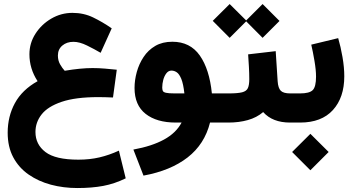

<svg xmlns="http://www.w3.org/2000/svg" viewBox="-20 -616 1769 965"><path d="M485.8 -350.6Q455.1 -368.7 417.5 -387.2Q379.9 -405.8 349.1 -405.8Q315.4 -405.8 293.2 -387Q271 -368.2 271 -336.9Q271 -312 282 -292.7Q293 -273.4 305.2 -260.3Q344.7 -267.1 380.1 -270.5Q415.5 -273.9 445.3 -273.9Q477.1 -273.9 507.3 -271.2Q537.6 -268.6 566.9 -265.6L547.9 -126Q532.7 -127 509 -127.4Q485.4 -127.9 474.1 -127.9Q359.4 -127.9 289.8 -104.2Q220.2 -80.6 189.2 -41Q158.2 -1.5 158.2 47.4Q158.2 109.9 208.5 148.2Q258.8 186.5 374 186.5Q431.2 186.5 480 175Q528.8 163.6 577.6 141.1L611.8 280.3Q556.2 307.6 498.8 318.4Q441.4 329.1 368.7 329.1Q298.8 329.1 235.8 312.3Q172.9 295.4 123.8 261.2Q74.7 227.1 46.6 174.6Q18.6 122.1 18.6 50.8Q18.6 -30.8 54.9 -97.7Q91.3 -164.6 168.9 -208Q127.9 -270.5 127.9 -343.3Q127.9 -399.4 158.2 -446.5Q188.5 -493.7 237.8 -522.5Q287.1 -551.3 344.2 -551.3Q400.9 -551.3 448.2 -528.3Q495.6 -505.4 541.5 -473.6Z M846.2 -406.2Q935.5 -406.2 984.1 -337.2Q1032.7 -268.1 1044.9 -146.5H1075.2V0H1035.6Q1008.3 108.9 922.9 175.3Q837.4 241.7 701.2 266.6L650.4 135.7Q743.7 118.7 804.4 85.4Q865.2 52.2 892.6 0H863.3Q767.6 0 711.9 -43.7Q656.2 -87.4 656.2 -173.8Q656.2 -213.4 667.5 -254.2Q678.7 -294.9 701.7 -329.6Q724.6 -364.3 760.5 -385.3Q796.4 -406.2 846.2 -406.2ZM906.7 -146.5Q901.4 -194.3 891.4 -219Q881.3 -243.7 868.7 -252.4Q856 -261.2 841.8 -261.2Q826.7 -261.2 816.2 -247.6Q805.7 -233.9 800.5 -214.4Q795.4 -194.8 795.4 -176.3Q795.4 -166.5 798.1 -159.7Q800.8 -152.8 814 -149.7Q827.1 -146.5 858.4 -146.5Z M1449.7 0H1438Q1349.6 0 1302.7 -52.7Q1270 -24.9 1225.6 -12.5Q1181.2 0 1128.4 0H1055.7V-146.5H1129.4Q1174.8 -146.5 1196.8 -152.1Q1218.8 -157.7 1225.8 -173.1Q1232.9 -188.5 1232.9 -218.3Q1232.9 -248.5 1231 -281Q1229 -313.5 1227.1 -342.8L1365.7 -358.9L1375.5 -207.5Q1377.9 -172.9 1391.4 -159.7Q1404.8 -146.5 1439 -146.5H1449.7ZM1049.3 -511.2 1134.3 -595.7 1217.3 -513.2 1299.8 -595.7 1384.8 -510.7 1299.8 -425.8 1217.3 -508.8 1134.3 -425.8Z M1710.4 -232.4Q1710.4 -126 1653.3 -63Q1596.2 0 1488.3 0H1429.7V-146.5H1488.3Q1535.2 -146.5 1551.8 -163.1Q1568.4 -179.7 1568.4 -231Q1568.4 -264.2 1560.5 -310.3Q1552.7 -356.4 1544.4 -391.6L1679.7 -424.3Q1692.4 -381.3 1701.4 -329.3Q1710.4 -277.3 1710.4 -232.4ZM1448.2 147.9 1540 56.6 1631.8 147.9 1540 239.7Z"/></svg>

Font: Vazir Black UI
Style: Black-UI
Weight: 900
Designer: Saber Rastikerdar
Foundry: Saber Rastikerdar
Version: Version 30.1.0